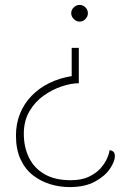

<svg xmlns="http://www.w3.org/2000/svg" viewBox="-20 -544 505 782"><path d="M301 -349V-205Q271 -205 232.5 -192.5Q194 -180 158.5 -155Q123 -130 100 -91Q77 -52 77 1Q77 55 98 98Q119 141 161.5 165.5Q204 190 268 190Q312 190 341.5 176Q371 162 389 142Q407 122 416 101.5Q425 81 426 68Q432 68 437 70.5Q442 73 445 78Q448 83 448 92Q448 113 428 143Q408 173 367 195.5Q326 218 263 218Q224 218 185.5 206.5Q147 195 115 170.5Q83 146 64 105.5Q45 65 45 8Q45 -40 61.5 -81Q78 -122 108.5 -153.5Q139 -185 180.5 -205.5Q222 -226 272 -234V-349ZM304 -524Q318 -524 328 -514Q338 -504 338 -490Q338 -477 328 -466.5Q318 -456 304 -456Q291 -456 280.5 -466.5Q270 -477 270 -490Q270 -504 280.5 -514Q291 -524 304 -524Z"/></svg>

Font: Arima Thin
Style: Regular
Weight: 100
Designer: Joana Correia and Natanael Gama
Foundry: NDISCOVER
Version: Version 1.101;gftools[0.9.23]